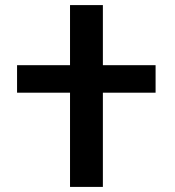

<svg xmlns="http://www.w3.org/2000/svg" viewBox="-20 -734 689 754"><path d="M255 0H384V-370H591V-478H384V-714H255V-478H47V-370H255Z"/></svg>

Font: Noto Sans Georgian SemiBold
Style: Regular
Weight: 600
Designer: Monotype Design Team, Akaki Razmadze
Foundry: Google LLC
Version: Version 2.005